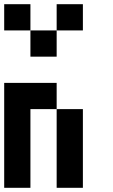

<svg xmlns="http://www.w3.org/2000/svg" viewBox="-20 -895 540 915"><path d="M0 -750V-875H125V-750ZM250 -750V-875H375V-750ZM125 -625V-750H250V-625ZM125 0H0V-500H250V-375H125ZM375 0H250V-375H375Z"/></svg>

Font: Tiny5
Style: Regular
Weight: 400
Designer: Stefan Schmidt
Foundry: Made with Bits'n'Picas by Kreative Software
Version: Version 1.002; ttfautohint (v1.8.4.7-5d5b)